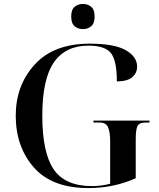

<svg xmlns="http://www.w3.org/2000/svg" viewBox="-20 -946 809 976"><path d="M429 10Q559 10 670 -40V-238Q670 -286 678.5 -304.5Q687 -323 720 -323H740V-333H455V-323H488Q519 -323 529.5 -298.5Q540 -274 540 -227V-12Q519 -6 493.5 -3Q468 0 448 0Q311 0 253 -85Q195 -170 195 -358Q195 -544 254 -629Q313 -714 429 -714Q514 -714 544 -676Q574 -638 574 -532Q630 -533 653.5 -554.5Q677 -576 677 -607Q677 -658 619 -691Q561 -724 436 -724Q253 -724 156.5 -618Q60 -512 60 -358Q60 -200 152 -95Q244 10 429 10ZM402 -798Q426 -798 443.5 -812.5Q461 -827 461 -862Q461 -897 443.5 -911.5Q426 -926 402 -926Q377 -926 359.5 -911.5Q342 -897 342 -862Q342 -827 359.5 -812.5Q377 -798 402 -798Z"/></svg>

Font: Noto Serif Display Semi
Style: Regular
Weight: 600
Designer: Monotype Design Team
Foundry: Monotype Imaging Inc.
Version: Version 1.900